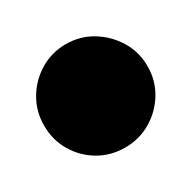

<svg xmlns="http://www.w3.org/2000/svg" viewBox="-130 -681 362 362"><g transform="rotate(-30 50.5 -500.5)"><path d="M-62 -500Q-62 -469 -47 -443.5Q-32 -418 -6.5 -403Q19 -388 50 -388Q81 -388 106.5 -403Q132 -418 147.5 -443.5Q163 -469 163 -500Q163 -531 147.5 -556.5Q132 -582 106.5 -597.5Q81 -613 50 -613Q19 -613 -6.5 -597.5Q-32 -582 -47 -556.5Q-62 -531 -62 -500Z"/></g></svg>

Font: Linefont Black
Style: Regular
Weight: 900
Monospace: yes
Version: Version 3.002;gftools[0.9.33]